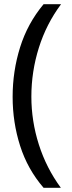

<svg xmlns="http://www.w3.org/2000/svg" viewBox="-20 -734 340 912"><path d="M40 -274Q40 -396 75.5 -509.5Q111 -623 187 -714H270Q200 -620 164.5 -507Q129 -394 129 -275Q129 -159 164.5 -47.5Q200 64 269 158H187Q111 70 75.5 -41.5Q40 -153 40 -274Z"/></svg>

Font: Noto IKEA Latin
Style: Regular
Weight: 400
Designer: Monotype Design Team
Foundry: Monotype Imaging Inc.
Version: Version 1.0